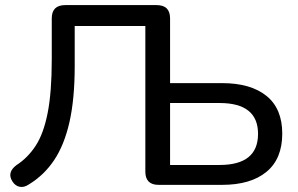

<svg xmlns="http://www.w3.org/2000/svg" viewBox="-20 -725 1170 753"><path d="M602 0Q550 0 550 -52V-623H273V-467Q273 -337 252.5 -246.5Q232 -156 192 -96.5Q152 -37 92 -1Q74 11 57 7.5Q40 4 29 -13Q6 -48 44 -77Q89 -106 120 -153.5Q151 -201 167 -282.5Q183 -364 183 -492V-653Q183 -705 236 -705H594Q647 -705 647 -653V-399H851Q963 -399 1025 -349Q1087 -299 1087 -201Q1087 -102 1025 -51Q963 0 851 0ZM647 -78H841Q992 -78 992 -200Q992 -321 841 -321H647Z"/></svg>

Font: Chiron GoRound TC
Style: Regular
Weight: 400
Designer: Ryoko NISHIZUKA 西塚涼子 (kana, bopomofo & ideographs); Paul D. Hunt (Latin, Greek & Cyrillic); Sandoll Communications 산돌커뮤니
Foundry: Adobe
Version: Version 1.000;hotconv 1.1.1;makeotfexe 2.6.0